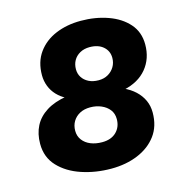

<svg xmlns="http://www.w3.org/2000/svg" viewBox="-102 -762 824 866"><g transform="rotate(-15 310.0 -329.0)"><path d="M313 11Q240 11 175.5 -10.5Q111 -32 71 -74.5Q31 -117 31 -180Q31 -227 49.5 -263Q68 -299 106 -323Q144 -347 201 -356L199 -350Q174 -363 156 -382Q138 -401 128.5 -425.5Q119 -450 119 -477Q119 -539 150 -582Q181 -625 233.5 -647Q286 -669 351 -669Q419 -669 477 -648.5Q535 -628 570 -588.5Q605 -549 605 -491Q605 -425 567 -379Q529 -333 459 -318V-324Q490 -310 512 -289.5Q534 -269 546 -243Q558 -217 558 -186Q558 -122 525.5 -78.5Q493 -35 437.5 -12Q382 11 313 11ZM304 -115Q346 -115 370 -138.5Q394 -162 394 -199Q394 -225 380 -243Q366 -261 342.5 -271Q319 -281 291 -281Q263 -281 242.5 -270Q222 -259 210.5 -240Q199 -221 199 -196Q199 -171 213 -152.5Q227 -134 250.5 -124.5Q274 -115 304 -115ZM361 -389Q386 -389 405 -400Q424 -411 435 -429.5Q446 -448 446 -471Q446 -503 422.5 -523.5Q399 -544 359 -544Q333 -544 313.5 -533Q294 -522 284 -504Q274 -486 274 -463Q274 -442 284.5 -425.5Q295 -409 314.5 -399Q334 -389 361 -389Z"/></g></svg>

Font: Kantumruy Pro
Style: Italic
Weight: 400
Italic angle: -13°
Designer: Sovichet Tep
Foundry: Sovichet Tep
Version: Version 1.002